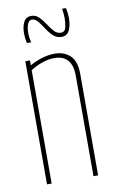

<svg xmlns="http://www.w3.org/2000/svg" viewBox="-83 -768 491 814"><g transform="rotate(-10 162.0 -361.0)"><path d="M52 0V-530H72V-509Q95 -522 123 -531Q151 -540 181 -540Q220 -540 246 -516Q272 -492 272 -435V0H252V-435Q252 -476 233 -499Q214 -522 174 -522Q150 -522 122.5 -512.5Q95 -503 72 -488V0ZM72 -605Q67 -627 67 -647Q67 -676 77 -695.5Q87 -715 110 -715Q129 -715 143 -701Q157 -687 168.5 -669Q180 -651 192.5 -637Q205 -623 222 -623Q240 -623 244 -643Q248 -663 248 -681Q248 -701 244 -722H261Q266 -698 266 -679Q266 -648 256 -626.5Q246 -605 222 -605Q201 -605 186 -619Q171 -633 159 -652Q147 -671 135.5 -685Q124 -699 110 -699Q97 -699 91 -683.5Q85 -668 85 -647Q85 -622 91 -605Z"/></g></svg>

Font: Georama Condensed Thin
Style: Regular
Weight: 100
Width: 3
Designer: Jean-Baptiste Levee
Foundry: Production Type
Version: Version 1.000